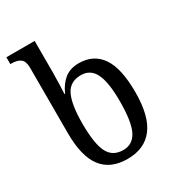

<svg xmlns="http://www.w3.org/2000/svg" viewBox="-183 -872 912 994"><g transform="rotate(-30 272.5 -375.0)"><path d="M86 -261V-650Q86 -691 67 -705Q48 -719 13 -719H7V-760H176V-576Q176 -537 174.5 -498.5Q173 -460 172 -445H176Q197 -493 230.5 -519.5Q264 -546 315 -546Q403 -546 449 -479.5Q495 -413 495 -270Q495 -127 442.5 -58.5Q390 10 288 10Q187 10 136.5 -56Q86 -122 86 -261ZM402 -270Q402 -382 376.5 -434.5Q351 -487 294 -487Q228 -487 202 -433Q176 -379 176 -266Q176 -145 202.5 -93Q229 -41 292 -41Q348 -41 375 -93Q402 -145 402 -270Z"/></g></svg>

Font: Noto Serif Narrow
Style: Regular
Weight: 400
Width: 4
Designer: Monotype Design Team
Foundry: Monotype Imaging Inc.
Version: Version 1.001